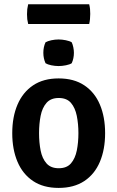

<svg xmlns="http://www.w3.org/2000/svg" viewBox="-20 -884 560 917"><path d="M482 -248Q482 -170 457 -111Q432 -52 382.5 -19.2Q333 13.5 260 13.5Q187 13.5 137.8 -19.5Q88.5 -52.5 63.5 -111.5Q38.5 -170.5 38.5 -248Q38.5 -326 63.8 -384.8Q89 -443.5 138.2 -476.5Q187.5 -509.5 260 -509.5Q333.5 -509.5 383 -476.2Q432.5 -443 457.2 -384.2Q482 -325.5 482 -248ZM166.5 -248Q166.5 -203.5 174 -165.2Q181.5 -127 202 -103.8Q222.5 -80.5 260.5 -80.5Q299 -80.5 319 -103.8Q339 -127 346.8 -165.2Q354.5 -203.5 354.5 -248Q354.5 -292 346.8 -330.5Q339 -369 319 -392.5Q299 -416 260.5 -416Q222.5 -416 202 -392.5Q181.5 -369 174 -330.5Q166.5 -292 166.5 -248ZM187 -632Q187 -659.5 197.5 -682Q208 -688 225.5 -691.8Q243 -695.5 260 -695.5Q276 -695.5 294.5 -691.8Q313 -688 322.5 -682Q327.5 -671.5 330.2 -657.8Q333 -644 333 -632Q333 -605 322.5 -582Q313.5 -576 294.8 -572.2Q276 -568.5 260 -568.5Q243 -568.5 225 -572.2Q207 -576 197.5 -582Q187 -605 187 -632ZM114.5 -769.5Q111.5 -781.5 110.2 -792Q109 -802.5 109 -816Q109 -829.5 110.2 -840.2Q111.5 -851 114.5 -863.5H406Q409 -851 410 -841.2Q411 -831.5 411 -817.5Q411 -790.5 406 -769.5Z"/></svg>

Font: Signika Negative Light SemiBold
Style: Regular
Weight: 600
Version: Version 2.001